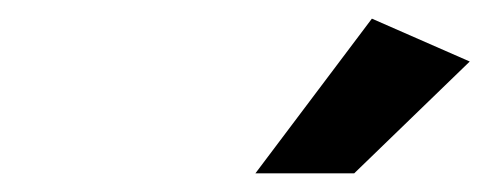

<svg xmlns="http://www.w3.org/2000/svg" viewBox="-20 -765 540 206"><path d="M360 -579H254L379 -745L484 -699Z"/></svg>

Font: Inria Sans
Style: Bold Italic
Weight: 700
Italic angle: -10°
Designer: Black Foundry Team
Foundry: Black Foundry
Version: Version 1.2; ttfautohint (v1.8.3)